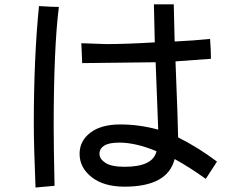

<svg xmlns="http://www.w3.org/2000/svg" viewBox="-20 -797 1040 868"><path d="M960.9 -66.4 910.2 11.7Q839.8 -39.1 769.5 -78.1Q738.3 46.9 543 46.9Q449.2 46.9 394.5 3.9Q339.8 -39.1 339.8 -101.6Q339.8 -160.2 388.7 -197.3Q437.5 -234.4 523.4 -234.4Q609.4 -234.4 695.3 -210.9L683.6 -515.6L351.6 -511.7L347.7 -601.6L460.9 -597.7Q550.8 -597.7 679.7 -605.5L675.8 -777.3H765.6L769.5 -609.4Q855.5 -613.3 929.7 -621.1Q933.6 -570.3 933.6 -531.2L773.4 -519.5Q785.2 -222.7 785.2 -175.8Q878.9 -128.9 960.9 -66.4ZM687.5 -113.3Q593.8 -152.3 519.5 -152.3Q472.7 -152.3 451.2 -138.7Q429.7 -125 429.7 -101.6Q429.7 -78.1 457 -60.5Q484.4 -43 543 -43Q671.9 -43 687.5 -113.3ZM246.1 -765.6Q222.7 -578.1 222.7 -222.7Q222.7 -136.7 226.6 43L140.6 50.8Q132.8 -140.6 132.8 -234.4Q132.8 -535.2 156.2 -769.5Q218.8 -765.6 246.1 -765.6Z"/></svg>

Font: WenQuanYi Micro Hei
Style: Regular
Weight: 400
Foundry: Ascender Corporation
Version: Version 0.2.0-beta